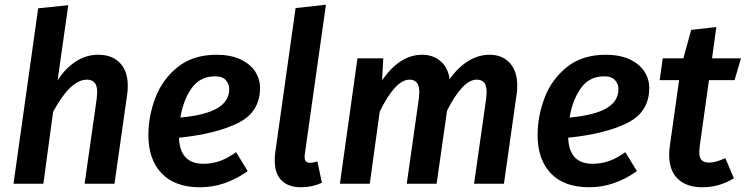

<svg xmlns="http://www.w3.org/2000/svg" viewBox="-20 -775 3146 810"><path d="M519 -414Q519 -392 517 -380L463 0H337L388 -359Q390 -379 390 -385Q390 -415 378.5 -427Q367 -439 347 -439Q277 -439 204 -303L163 0H37L141 -740L268 -753L223 -436Q255 -486 299 -515Q343 -544 394 -544Q453 -544 486 -509.5Q519 -475 519 -414Z M735 -194Q739 -84 838 -84Q874 -84 907 -95.5Q940 -107 976 -133L1025 -53Q929 15 824 15Q718 15 662 -43.5Q606 -102 606 -205Q606 -285 635.5 -362.5Q665 -440 729.5 -492Q794 -544 894 -544Q952 -544 993.5 -525Q1035 -506 1056 -474Q1077 -442 1077 -404Q1077 -302 984 -256Q891 -210 735 -194ZM947 -399Q947 -420 933 -436.5Q919 -453 887 -453Q824 -453 788.5 -403Q753 -353 741 -279Q847 -289 897 -318.5Q947 -348 947 -399Z M1266 -125 1265 -114Q1265 -100 1271 -94Q1277 -88 1289 -88Q1299 -88 1319 -94L1338 -4Q1297 15 1250 15Q1197 15 1168 -13.5Q1139 -42 1139 -97Q1139 -118 1141 -130L1227 -741L1355 -755Z M2162 -415Q2162 -393 2160 -381L2106 0H1980L2031 -359Q2033 -379 2033 -386Q2033 -416 2022 -427.5Q2011 -439 1991 -439Q1932 -439 1866 -308L1822 0H1696L1747 -359Q1749 -379 1749 -386Q1749 -439 1708 -439Q1648 -439 1582 -304L1540 0H1414L1488 -529H1597L1592 -436Q1666 -544 1761 -544Q1807 -544 1838.5 -517Q1870 -490 1877 -441Q1911 -490 1954.5 -517Q1998 -544 2045 -544Q2099 -544 2130.5 -509.5Q2162 -475 2162 -415Z M2377 -194Q2381 -84 2480 -84Q2516 -84 2549 -95.5Q2582 -107 2618 -133L2667 -53Q2571 15 2466 15Q2360 15 2304 -43.5Q2248 -102 2248 -205Q2248 -285 2277.5 -362.5Q2307 -440 2371.5 -492Q2436 -544 2536 -544Q2594 -544 2635.5 -525Q2677 -506 2698 -474Q2719 -442 2719 -404Q2719 -302 2626 -256Q2533 -210 2377 -194ZM2589 -399Q2589 -420 2575 -436.5Q2561 -453 2529 -453Q2466 -453 2430.5 -403Q2395 -353 2383 -279Q2489 -289 2539 -318.5Q2589 -348 2589 -399Z M2932 -159Q2930 -139 2930 -134Q2930 -110 2940 -99.5Q2950 -89 2972 -89Q3000 -89 3040 -108L3076 -23Q3015 15 2943 15Q2876 15 2839.5 -20.5Q2803 -56 2803 -121Q2803 -139 2806 -160L2845 -437H2763L2776 -529H2863L2896 -649L3002 -661L2984 -529H3106L3079 -437H2971Z"/></svg>

Font: FiraGO Medium
Style: Italic
Weight: 500
Italic angle: -8°
Designer: bBox Type GmbH
Foundry: bBox Type GmbH
Version: Version 1.001